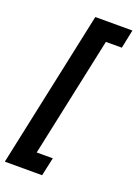

<svg xmlns="http://www.w3.org/2000/svg" viewBox="-211 -798 736 1031"><g transform="rotate(20 157.5 -282.0)"><path d="M147 -730H359L337 -624H246L100 61H192L169 166H-44Z"/></g></svg>

Font: Noto Sans Display Ex Bold Cond
Style: Italic
Weight: 800
Width: 3
Italic angle: -12°
Designer: Monotype Design team
Foundry: Monotype Imaging Inc.
Version: Version 1.000